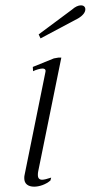

<svg xmlns="http://www.w3.org/2000/svg" viewBox="-20 -690 340 720"><path d="M125 -561 250 -654Q268 -670 284 -670Q291 -670 295.5 -666Q300 -662 300 -655Q300 -646 292.5 -637Q285 -628 273 -621L132 -546ZM71 -22Q71 -29 72 -33L150 -418L151 -424Q151 -433 139 -433Q133 -433 122.5 -430Q112 -427 104 -423L103 -439L182 -471L199 -474H210L123 -46Q122 -41 122 -34Q122 -16 138 -16Q148 -16 172 -24L169 -13Q156 -2 139.5 4Q123 10 108 10Q91 10 81 2Q71 -6 71 -22Z"/></svg>

Font: Taviraj ExtraLight
Style: Italic
Weight: 275
Italic angle: -12°
Designer: Katatrad Team
Foundry: CadsonDemak
Version: Version 1.001